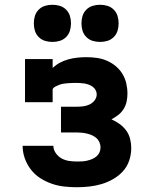

<svg xmlns="http://www.w3.org/2000/svg" viewBox="-20 -778 640 806"><path d="M302 8Q276 8 249 5Q222 2 196.5 -7Q171 -16 148.5 -30.5Q126 -45 109.5 -66.5Q93 -88 84 -113.5Q75 -139 75 -166H204Q204 -150 214 -135.5Q224 -121 238.5 -113Q253 -105 269.5 -102.5Q286 -100 302 -100Q313 -100 324 -100.5Q335 -101 345.5 -103.5Q356 -106 366 -110Q376 -114 384.5 -121Q393 -128 397.5 -138Q402 -148 402 -159Q402 -170 397.5 -180.5Q393 -191 384.5 -198.5Q376 -206 365.5 -210.5Q355 -215 344 -217.5Q333 -220 322 -221Q311 -222 300 -222H236V-330H300Q314 -330 328 -331.5Q342 -333 355 -339Q368 -345 377 -356.5Q386 -368 386 -382Q386 -391 381.5 -399.5Q377 -408 369.5 -413.5Q362 -419 353 -422.5Q344 -426 334.5 -427.5Q325 -429 315.5 -429.5Q306 -430 297 -430Q288 -430 279.5 -429.5Q271 -429 262.5 -428.5Q254 -428 245.5 -426.5Q237 -425 229 -422Q221 -419 213 -415Q205 -411 201 -404V-349H85V-530H201V-493Q215 -506 232 -515Q249 -524 267.5 -529Q286 -534 305 -536Q324 -538 343 -538Q364 -538 386 -535Q408 -532 428 -523.5Q448 -515 465 -501Q482 -487 493.5 -468.5Q505 -450 510 -428.5Q515 -407 515 -385Q515 -368 511.5 -351.5Q508 -335 499 -320.5Q490 -306 476.5 -295.5Q463 -285 448 -277Q466 -269 482 -257.5Q498 -246 509.5 -230.5Q521 -215 526 -195.5Q531 -176 531 -157Q531 -130 522.5 -104.5Q514 -79 496.5 -59.5Q479 -40 455.5 -26.5Q432 -13 407 -5.5Q382 2 355.5 5Q329 8 302 8ZM400 -602Q384 -602 369 -606.5Q354 -611 342.5 -622.5Q331 -634 326.5 -649Q322 -664 322 -680Q322 -696 326.5 -711Q331 -726 342.5 -737.5Q354 -749 369 -753.5Q384 -758 400 -758Q416 -758 431 -753.5Q446 -749 457.5 -737.5Q469 -726 473.5 -711Q478 -696 478 -680Q478 -664 473.5 -649Q469 -634 457.5 -622.5Q446 -611 431 -606.5Q416 -602 400 -602ZM200 -602Q184 -602 169 -606.5Q154 -611 142.5 -622.5Q131 -634 126.5 -649Q122 -664 122 -680Q122 -696 126.5 -711Q131 -726 142.5 -737.5Q154 -749 169 -753.5Q184 -758 200 -758Q216 -758 231 -753.5Q246 -749 257.5 -737.5Q269 -726 273.5 -711Q278 -696 278 -680Q278 -664 273.5 -649Q269 -634 257.5 -622.5Q246 -611 231 -606.5Q216 -602 200 -602Z"/></svg>

Font: Iosevka Slab XBdEx
Style: Regular
Weight: 800
Width: 7
Monospace: yes
Designer: Belleve Invis
Foundry: Belleve Invis
Version: Version 11.1.0; ttfautohint (v1.8.3)